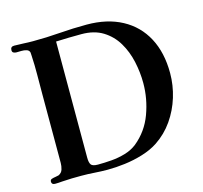

<svg xmlns="http://www.w3.org/2000/svg" viewBox="-106 -854 1034 977"><g transform="rotate(-15 410.5 -365.5)"><path d="M633 -374Q633 -431 620.5 -488Q608 -545 580 -592Q552 -639 506 -667.5Q460 -696 393 -696Q325 -696 259 -693V-81Q259 -55 267 -44Q275 -33 303 -33Q337 -33 374.5 -36Q412 -39 447.5 -49.5Q483 -60 510 -81Q575 -134 604 -213Q633 -292 633 -374ZM778 -388Q778 -324 759 -262Q740 -200 703.5 -147.5Q667 -95 613 -59Q578 -36 531 -21.5Q484 -7 435.5 -1Q387 5 345 5Q310 5 275.5 2.5Q241 0 206 0Q181 0 155.5 0.5Q130 1 104 3Q94 4 85 4.5Q76 5 67 5Q49 5 49 -11Q49 -21 58 -24Q67 -27 78 -28.5Q89 -30 95 -32Q112 -40 117 -57Q122 -74 122 -90Q122 -181 122 -271Q122 -361 122 -451Q122 -503 122.5 -554.5Q123 -606 120 -657Q120 -659 119.5 -665.5Q119 -672 119 -673Q116 -685 103 -689Q90 -693 75 -692.5Q60 -692 50 -692Q42 -692 35 -695.5Q28 -699 28 -709Q28 -728 47 -728Q72 -728 96.5 -726.5Q121 -725 146 -725Q217 -725 288.5 -730.5Q360 -736 431 -736Q539 -736 617 -694Q695 -652 736.5 -574Q778 -496 778 -388Z"/></g></svg>

Font: Kaisei HarunoUmi
Style: Bold
Weight: 700
Designer: Font-Kai, 金井和夫
Foundry: KAZUO KANAI
Version: Version 5.003